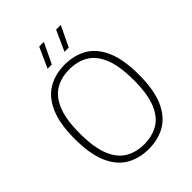

<svg xmlns="http://www.w3.org/2000/svg" viewBox="-264 -1077 1220 1220"><g transform="rotate(-45 346.0 -467.0)"><path d="M346 9Q259.5 9 194.5 -29.2Q129.5 -67.5 93.5 -151Q57.5 -234.5 57.5 -370Q57.5 -505.5 94 -589Q130.5 -672.5 195.5 -710.8Q260.5 -749 346 -749Q432.5 -749 497.5 -710.8Q562.5 -672.5 598.8 -589Q635 -505.5 635 -370Q635 -234.5 598.5 -151Q562 -67.5 497 -29.2Q432 9 346 9ZM346 -33Q418.5 -33 472.8 -64.8Q527 -96.5 557.2 -170Q587.5 -243.5 587.5 -368Q587.5 -494.5 557.2 -568.8Q527 -643 472.5 -675Q418 -707 346 -707Q274 -707 219.8 -675.2Q165.5 -643.5 135.2 -570Q105 -496.5 105 -372Q105 -245.5 135.2 -171.2Q165.5 -97 219.8 -65Q274 -33 346 -33ZM403 -807 465 -944.5H507L441 -807ZM251 -807 313 -944.5H355L289 -807Z"/></g></svg>

Font: Encode Sans XLt
Style: Regular
Weight: 200
Designer: Multiple Designers
Foundry: Impallari Type
Version: Version 3.002; ttfautohint (v1.8.3) -l 8 -r 50 -G 200 -x 14 